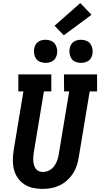

<svg xmlns="http://www.w3.org/2000/svg" viewBox="-20 -1218 650 1246"><path d="M257 8Q225 8 194.5 1.5Q164 -5 138.5 -21.5Q113 -38 95.5 -63Q78 -88 70.5 -118Q63 -148 63.5 -180.5Q64 -213 69 -245L132 -625H99V-735H313V-625H265L199 -227Q197 -213 196 -199.5Q195 -186 196 -172.5Q197 -159 201 -146Q205 -133 212 -123Q219 -113 231.5 -107.5Q244 -102 258 -102Q278 -102 297.5 -111.5Q317 -121 330 -138Q343 -155 350.5 -175Q358 -195 361 -215L429 -625H396L395 -735H610V-625H562L491 -197Q487 -170 478 -143Q469 -116 453 -91.5Q437 -67 414.5 -47Q392 -27 366 -14.5Q340 -2 312 3Q284 8 257 8ZM505 -810Q488 -810 471 -816.5Q454 -823 444.5 -836.5Q435 -850 432 -867.5Q429 -885 432 -903Q434 -916 440.5 -927.5Q447 -939 457.5 -946.5Q468 -954 480.5 -957Q493 -960 506 -960Q523 -960 540 -953.5Q557 -947 566.5 -933.5Q576 -920 579.5 -902.5Q583 -885 580 -867Q577 -854 571 -842.5Q565 -831 554 -823.5Q543 -816 530.5 -813Q518 -810 505 -810ZM275 -810Q258 -810 241 -816.5Q224 -823 214.5 -836.5Q205 -850 202 -867.5Q199 -885 202 -903Q204 -916 210.5 -927.5Q217 -939 227.5 -946.5Q238 -954 250.5 -957Q263 -960 276 -960Q293 -960 310 -953.5Q327 -947 336.5 -933.5Q346 -920 349.5 -902.5Q353 -885 350 -867Q347 -854 341 -842.5Q335 -831 324 -823.5Q313 -816 300.5 -813Q288 -810 275 -810ZM394 -989 334 -1051 501 -1198 574 -1122Z"/></svg>

Font: Iosevka HT Extrabold Extended
Style: Italic
Weight: 800
Width: 7
Italic angle: -9°
Monospace: yes
Designer: Belleve Invis
Foundry: Belleve Invis
Version: Version 32.3.0; ttfautohint (v1.8.4)